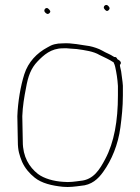

<svg xmlns="http://www.w3.org/2000/svg" viewBox="-20 -785 565 775"><path d="M402 -748C406.1 -742.6 411.9 -736.9 419 -744.5C425.8 -751.8 420.7 -757.3 416 -762C406.7 -771.3 392.7 -757.3 402 -748ZM162 -735C166.7 -730.3 172.2 -725.2 179.5 -732C186.9 -738.9 180.8 -744.2 176 -749C166.6 -759.8 152.7 -744.3 162 -735ZM70 -316C71.5 -356 77.7 -393.4 85 -430C93.2 -477.7 105.2 -509.6 131.5 -537C156 -562.5 185.7 -590 234 -590C243.3 -590.7 252.7 -590.3 262 -589L290 -587C324.3 -582.1 357.1 -577.9 382 -563C402.3 -552.9 419.3 -546.1 439 -533V-532C441.7 -526.7 443.7 -521 445 -515C450.3 -491.1 454.3 -466.3 456 -438V-400C456 -297.7 440.9 -210.5 404.5 -142.5C383.2 -102.6 358.5 -59.2 304 -55C284.2 -52.4 259.8 -48.4 236 -51C197 -53.1 157 -64.6 133 -83C98 -110.5 72 -152.1 72 -213C72 -245 70 -281.9 70 -316ZM52 -213C52 -177.7 58.6 -157.9 69 -132C80.8 -105.7 99.3 -84.5 120 -68C147.7 -45.5 189.2 -35.5 234 -31C259.2 -28.5 285 -32.2 306 -35C349.5 -37.7 376.5 -62.7 397 -92C430.6 -138.5 457 -201.8 466 -271C471.3 -311.5 476 -353.4 476 -400V-439C474.8 -460 470.6 -479.4 469 -497C467.4 -507.2 464 -515.4 464 -523C474.3 -533.3 462.2 -541.9 454 -546C451.2 -551.5 449 -556 441 -555C421.9 -567.7 410 -570.2 392 -581C378.8 -588.7 357.1 -595.8 341 -599C308.5 -603.1 270.5 -612.5 233 -610C207.3 -610 190.1 -605.3 172 -594C129 -571.1 94 -535.2 78 -485C63.2 -438.4 52.1 -374.7 50 -316C50 -282.2 52 -245.3 52 -213Z"/></svg>

Font: HoneyBee
Style: UltLit
Weight: 100
Foundry: Cannot Into Space Fonts
Version: Version 0.89